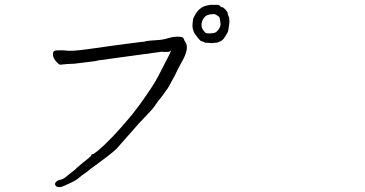

<svg xmlns="http://www.w3.org/2000/svg" viewBox="-20 -795 1540 809"><path d="M881.8 -735.4Q877 -735.4 875 -735.4Q855.5 -734.4 845.7 -726.6Q829.1 -710.9 829.1 -690.4Q829.1 -681.6 832 -674.8Q833 -671.9 841.8 -661.1Q843.8 -657.2 848.1 -655.8Q852.5 -654.3 861.3 -654.3Q862.3 -654.3 864.3 -654.3Q878.9 -654.3 887.7 -658.2Q896.5 -663.1 903.3 -674.8Q909.2 -684.6 909.2 -689.9Q909.2 -695.3 909.2 -696.3Q909.2 -698.2 906.2 -716.8Q905.3 -724.6 892.6 -731.4Q886.7 -734.4 884.8 -735.4Q881.8 -735.4 881.8 -735.4ZM793.9 -715.8Q804.7 -742.2 820.3 -755.9Q835 -768.6 850.6 -771.5Q871.1 -776.4 877.9 -774.4Q881.8 -774.4 886.7 -774.4Q903.3 -776.4 907.2 -769.5Q909.2 -767.6 911.1 -765.6Q912.1 -765.6 915 -764.6H916Q920.9 -764.6 929.7 -754.9Q939.5 -744.1 939.5 -739.3V-735.4Q940.4 -733.4 941.4 -731.4Q942.4 -727.5 943.4 -724.6Q946.3 -722.7 946.3 -709Q947.3 -706.1 946.3 -697.3Q942.4 -668.9 941.4 -664.1Q941.4 -661.1 929.7 -642.6Q921.9 -628.9 916 -626V-625Q900.4 -616.2 892.6 -615.2Q875 -614.3 874 -613.3Q872.1 -613.3 859.4 -614.3L843.8 -615.2Q840.8 -618.2 830.1 -621.1Q824.2 -623 821.3 -627L814.5 -634.8Q798.8 -653.3 795.9 -662.1Q791 -675.8 791 -684.6Q791 -688.5 791 -689.5Q793 -713.9 793.9 -715.8ZM218.8 -533.2Q211.9 -541 207 -549.8Q201.2 -560.5 204.1 -574.2Q206.1 -581.1 213.9 -582Q215.8 -583 237.3 -583Q251 -583 255.9 -582H256.8Q281.2 -578.1 350.6 -587.9Q419.9 -597.7 448.2 -601.6Q476.6 -605.5 513.7 -610.4Q550.8 -615.2 575.2 -618.2L595.7 -620.1L587.9 -621.1Q608.4 -624 656.2 -627Q671.9 -628.9 691.4 -634.8Q705.1 -639.6 723.6 -640.6Q736.3 -640.6 746.1 -638.7Q752.9 -636.7 754.9 -629.9Q757.8 -624 757.8 -622.1H758.8Q763.7 -614.3 764.6 -611.3Q768.6 -600.6 766.6 -585Q761.7 -561.5 749 -540Q730.5 -506.8 718.8 -481.4Q711.9 -467.8 710.9 -465.8V-464.8H710Q708 -460 692.4 -432.6Q684.6 -418 681.6 -416V-415H680.7Q668.9 -397.5 666 -393.6Q656.2 -380.9 645.5 -368.2Q632.8 -350.6 631.8 -348.1Q630.9 -345.7 616.2 -329.1Q613.3 -326.2 600.1 -312Q586.9 -297.9 573.2 -283.2Q570.3 -280.3 566.4 -276.4Q491.2 -190.4 471.7 -168.9Q455.1 -153.3 433.6 -136.7Q360.4 -83 357.4 -80.1Q349.6 -72.3 335.9 -63.5Q321.3 -53.7 315.4 -47.9Q302.7 -36.1 279.3 -25.4Q244.1 -8.8 239.3 -7.8Q229.5 -4.9 220.7 -7.8Q211.9 -11.7 211.9 -20.5Q211.9 -24.4 217.8 -30.3Q224.6 -36.1 236.3 -38.1Q246.1 -40 252.9 -45.9Q260.7 -51.8 272.5 -61.5Q299.8 -82 303.7 -87.9Q306.6 -90.8 329.1 -109.4Q340.8 -118.2 352.5 -127.9Q363.3 -137.7 364.3 -138.7V-139.6Q364.3 -145.5 372.1 -145.5Q375 -146.5 392.6 -160.2Q451.2 -209 536.1 -311.5L570.3 -356.4Q627 -435.5 644.5 -469.7Q653.3 -486.3 693.4 -564.5Q695.3 -569.3 698.2 -575.2L701.2 -581.1L695.3 -578.1Q691.4 -576.2 681.6 -576.2Q670.9 -576.2 669.9 -576.2H668.9Q663.1 -578.1 655.3 -576.2L397.5 -541Q380.9 -538.1 378.9 -537.1Q302.7 -528.3 298.8 -527.3Q296.9 -526.4 288.1 -526.4Q257.8 -525.4 245.1 -523.4Q233.4 -521.5 229.5 -523.4Q225.6 -526.4 218.8 -533.2ZM218.8 -533.2ZM245.1 -523.4ZM272.5 -61.5ZM252.9 -45.9ZM723.6 -640.6ZM691.4 -634.8Z"/></svg>

Font: ToneOZ-YinPZ-Tsuipita-TC
Style: Regular
Weight: 400
Designer: ÂÆ£ÂøóÂáåJeffrey Xuan(jeffreyx@gmail.com, ToneOZ.com) ÈòøÂù§(cjkFonts)
Foundry: ToneOZ
Version: Version 0.24071